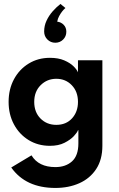

<svg xmlns="http://www.w3.org/2000/svg" viewBox="-20 -708 590 948"><path d="M253.5 220Q107 220 35.5 119L135.5 59Q170.5 117 253.5 117Q304 117 335.5 88.8Q367 60.5 367 0V-65H365Q361 -53.5 344.5 -35.8Q328 -18 298.5 -3Q269 12 226.5 12Q167.5 12 121.2 -16.5Q75 -45 48.8 -94Q22.5 -143 22.5 -205Q22.5 -267.5 49 -316.8Q75.5 -366 121.8 -394.2Q168 -422.5 226.5 -422.5Q268 -422.5 297 -410Q326 -397.5 342.8 -381Q359.5 -364.5 365 -351V-410.5H485.5V11.5Q485.5 80 455 126.5Q424.5 173 372 196.5Q319.5 220 253.5 220ZM258 -91.5Q306.5 -91.5 335.8 -123.8Q365 -156 365 -205Q365 -255.5 334.5 -287.2Q304 -319 258 -319Q212.5 -319 180.8 -287.5Q149 -256 149 -205Q149 -154 180 -122.8Q211 -91.5 258 -91.5ZM253 -497Q230 -497 214 -513Q198 -529 198 -552.5Q198 -581 209.8 -606Q221.5 -631 239.8 -651.8Q258 -672.5 278.5 -688.5L303 -668.5Q285.5 -653.5 272 -628.5Q265 -616 262.5 -601Q281.5 -599 294.5 -585.5Q307.5 -572 307.5 -551.5Q307.5 -528.5 291.8 -512.8Q276 -497 253 -497Z"/></svg>

Font: Lucymar Sans SemiBold
Style: Regular
Weight: 600
Foundry: The League of Moveable Type (original font) / Main changes by Cristiano Sobral with portions from Mirco Monsees
Version: Version 2.001;August 30, 2020;FontCreator 13.0.0.2681 64-bit